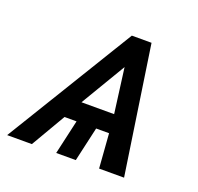

<svg xmlns="http://www.w3.org/2000/svg" viewBox="-131 -588 709 688"><g transform="rotate(20 223.0 -244.0)"><path d="M-37.6 0 260.3 -487.8H335.4L408.2 0H313L303.2 -131.3H253.9L224.1 0H149.4L179.2 -131.3H133.3L56.6 0ZM172.4 -201.7H296.9L274.4 -373Z"/></g></svg>

Font: Acari Sans Medium
Style: Italic
Weight: 500
Italic angle: -13°
Designer: Alfredo Marco Pradil and Stefan Peev
Foundry: Hanken Design Co.
Version: Version 1.045